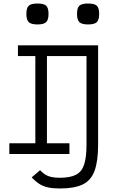

<svg xmlns="http://www.w3.org/2000/svg" viewBox="-20 -876 640 1092"><path d="M181 0V-599L222 -557H82V-618H247V0ZM33 0V-61H375V0ZM321 196Q282 196 254 190Q226 184 204.5 170.5Q183 157 160 133L208 92Q224 109 239 118Q254 127 273.5 131Q293 135 321 135Q379 135 412 118Q445 101 458.5 60Q472 19 472 -54V-557H219V-618H538V-54Q538 40 518 95Q498 150 450.5 173Q403 196 321 196ZM193 -737Q157 -737 143.5 -750Q130 -763 130 -797Q130 -831 143.5 -843.5Q157 -856 193 -856Q229 -856 242.5 -843.5Q256 -831 256 -797Q256 -763 242.5 -750Q229 -737 193 -737ZM481 -737Q445 -737 431.5 -750Q418 -763 418 -797Q418 -831 431.5 -843.5Q445 -856 481 -856Q517 -856 530.5 -843.5Q544 -831 544 -797Q544 -763 530.5 -750Q517 -737 481 -737Z"/></svg>

Font: Victor Mono Light
Style: Regular
Weight: 300
Monospace: yes
Designer: Rune Bjørnerås
Version: Version 1.561;gftools[0.9.30]